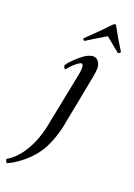

<svg xmlns="http://www.w3.org/2000/svg" viewBox="-239 -675 675 966"><g transform="rotate(20 98.5 -192.0)"><path d="M202.1 -614.3Q207 -614.3 210.9 -606.4Q242.2 -547.9 277.3 -493.2Q276.9 -488.8 272.7 -485.6Q268.6 -482.4 264.6 -482.4L188.5 -544.9Q124 -506.8 85.9 -482.4Q82 -482.4 79.3 -485.6Q76.7 -488.8 77.1 -493.2Q147 -560.1 190.4 -606.4Q198.2 -614.3 202.1 -614.3ZM117.2 -315.4Q121.1 -338.9 121.1 -346.7Q121.1 -371.1 111.3 -371.1Q106.4 -371.1 99.4 -366.9Q92.3 -362.8 85.2 -356.9Q78.1 -351.1 70.6 -343.8Q63 -336.4 57.6 -330.6Q52.7 -324.2 47.9 -319.3L43 -314.5Q40.5 -314.5 36.9 -321.5Q33.2 -328.6 33.2 -333Q45.9 -354.5 86.2 -389.6Q126.5 -424.8 156.2 -424.8Q171.9 -424.8 183.1 -410.2Q194.3 -395.5 194.3 -374Q194.3 -358.4 187.5 -322.3L133.8 -43.9Q126.5 -7.3 109.4 38.3Q92.3 84 64.5 121.1Q36.1 158.2 -2.9 188Q-42 217.8 -71.3 229.5Q-74.2 227.1 -77.1 220.9Q-80.1 214.8 -80.1 210Q-30.8 182.1 5.9 120.8Q42.5 59.6 58.6 -21.5Z"/></g></svg>

Font: Amiri
Style: Slanted
Weight: 400
Italic angle: 9°
Designer: Khaled Hosny
Version: Version 000.107